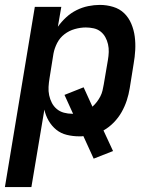

<svg xmlns="http://www.w3.org/2000/svg" viewBox="-29 -548 649 783"><path d="M-9 215 113 -520H221L207 -439Q222 -460 241 -477.5Q260 -495 283 -506.5Q306 -518 330.5 -523Q355 -528 378 -528Q406 -528 432.5 -520Q459 -512 477.5 -494Q496 -476 506.5 -451Q517 -426 520.5 -399Q524 -372 522.5 -344Q521 -316 516 -288L500 -188Q496 -163 488 -138.5Q480 -114 467 -91Q454 -68 435 -48.5Q416 -29 393 -16L432 68L353 99L311 7Q307 8 303 8Q299 8 294 8Q268 8 243.5 2Q219 -4 200.5 -19Q182 -34 169.5 -55.5Q157 -77 152 -101L99 215ZM266 -84Q267 -84 267.5 -84Q268 -84 269 -84L234 -161L312 -192L348 -113Q358 -122 366 -132.5Q374 -143 380 -154.5Q386 -166 389 -178.5Q392 -191 394 -203L411 -303Q414 -320 414.5 -336Q415 -352 411.5 -367.5Q408 -383 400.5 -396.5Q393 -410 381 -419.5Q369 -429 353 -432.5Q337 -436 321 -436Q299 -436 276 -429.5Q253 -423 234 -408.5Q215 -394 204 -372.5Q193 -351 189 -329L173 -229Q170 -211 169 -193.5Q168 -176 171.5 -159.5Q175 -143 182.5 -128.5Q190 -114 202.5 -103.5Q215 -93 231.5 -88.5Q248 -84 266 -84Z"/></svg>

Font: Iosevka SS04 Semibold Extended
Style: Italic
Weight: 600
Width: 7
Italic angle: -9°
Monospace: yes
Designer: Belleve Invis
Foundry: Belleve Invis
Version: Version 19.0.0; ttfautohint (v1.8.4)